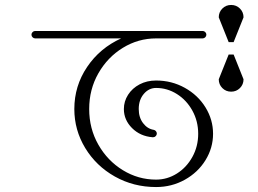

<svg xmlns="http://www.w3.org/2000/svg" viewBox="-20 -800 1040 775"><path d="M280 -360Q280 -453 331.5 -529.5Q383 -606 469 -645H122Q116 -645 111.5 -649.5Q107 -654 107 -660Q107 -666 111.5 -670.5Q116 -675 122 -675H798Q804 -675 808.5 -670.5Q813 -666 813 -660Q813 -654 808.5 -649.5Q804 -645 798 -645H610Q538 -645 476 -607Q414 -569 377 -504Q340 -439 340 -360Q340 -281 377 -216Q414 -151 476 -113Q538 -75 610 -75Q655 -75 694 -99.5Q733 -124 756.5 -166.5Q780 -209 780 -260Q780 -311 756.5 -353.5Q733 -396 694 -420.5Q655 -445 610 -445Q581 -445 560.5 -421Q540 -397 540 -360Q540 -326 557.5 -303Q575 -280 600 -276Q606 -275 609.5 -270.5Q613 -266 613 -261Q613 -255 608.5 -250.5Q604 -246 598 -246H596Q546 -250 513 -283Q480 -316 480 -360Q480 -391 497 -417.5Q514 -444 543.5 -459.5Q573 -475 610 -475Q673 -475 726 -445.5Q779 -416 809.5 -366.5Q840 -317 840 -260Q840 -203 809.5 -153.5Q779 -104 726 -74.5Q673 -45 610 -45Q519 -45 443.5 -87.5Q368 -130 324 -202.5Q280 -275 280 -360ZM913 -780Q934 -780 948.5 -765.5Q963 -751 963 -730L923 -630H903L863 -730Q863 -751 877.5 -765.5Q892 -780 913 -780ZM863 -480 903 -580H923L963 -480Q963 -459 948.5 -444.5Q934 -430 913 -430Q892 -430 877.5 -444.5Q863 -459 863 -480Z"/></svg>

Font: GL-CurulMinamoto Light
Style: Regular
Weight: 300
Designer: Eunice (kana); Ryoko NISHIZUKA 西塚涼子 (ideographs); Frank Grießhammer (Latin, Greek & Cyrillic); Wenlong ZHANG
Foundry: Gutenberg Labo; Adobe
Version: Version 1.002